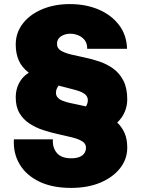

<svg xmlns="http://www.w3.org/2000/svg" viewBox="-20 -730 690 940"><path d="M328 190Q236 190 172 159Q108 128 76 74Q44 20 48 -48H239Q236 -8 258 18.5Q280 45 329 45Q353 45 369 38.5Q385 32 393 20Q401 8 401 -7Q401 -27 382 -38.5Q363 -50 332.5 -57.5Q302 -65 265.5 -73Q229 -81 192 -93Q155 -105 124.5 -125Q94 -145 75.5 -176Q57 -207 57 -254Q57 -292 73.5 -323.5Q90 -355 121 -374Q87 -400 72 -434Q57 -468 57 -512Q57 -570 92 -615Q127 -660 187 -685Q247 -710 322 -710Q400 -710 462.5 -683.5Q525 -657 562.5 -608Q600 -559 602 -491H407Q407 -519 393.5 -535Q380 -551 361 -558Q342 -565 325 -565Q298 -565 278.5 -552Q259 -539 259 -515Q259 -494 277.5 -482.5Q296 -471 326.5 -463.5Q357 -456 394 -448.5Q431 -441 467.5 -428.5Q504 -416 534.5 -394Q565 -372 584 -335.5Q603 -299 603 -243Q603 -212 591 -183Q579 -154 554 -130Q577 -108 590 -78.5Q603 -49 603 -7Q603 49 568 93.5Q533 138 471.5 164Q410 190 328 190ZM401 -209Q405 -216 407.5 -223.5Q410 -231 410 -239Q410 -253 402 -262.5Q394 -272 380 -278.5Q366 -285 347.5 -290Q329 -295 309 -300Q289 -305 267 -311Q261 -303 257.5 -294.5Q254 -286 254 -276Q254 -262 262.5 -252.5Q271 -243 286 -237Q301 -231 320 -226.5Q339 -222 360 -218Q381 -214 401 -209Z"/></svg>

Font: Azeret Mono ExtraBold
Style: Regular
Weight: 800
Designer: Martin Vácha
Foundry: Displaay
Version: Version 1.002